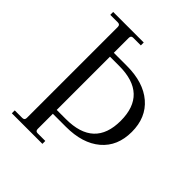

<svg xmlns="http://www.w3.org/2000/svg" viewBox="-180 -737 844 844"><g transform="rotate(45 241.5 -315.0)"><path d="M244 -505Q347 -505 406 -454.5Q465 -404 465 -315Q465 -226 406 -176Q347 -126 244 -126H163V-32Q163 -18 176 -18H224V0H34V-18H81Q95 -18 95 -32V-598Q95 -612 81 -612H34V-630H224V-612H176Q163 -612 163 -598V-505ZM220 -150Q396 -150 396 -315Q396 -481 220 -481H163V-150Z"/></g></svg>

Font: Arapey Thin
Style: Regular
Weight: 100
Designer: Eduardo Rodriguez Tunni
Foundry: Eduardo Rodriguez Tunni
Version: Version 4.000;hotconv 1.0.109;makeotfexe 2.5.65596